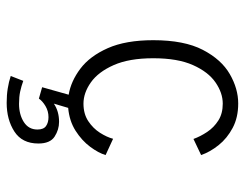

<svg xmlns="http://www.w3.org/2000/svg" viewBox="-101 -451 752 590"><g transform="rotate(90 275.0 -156.0)"><path d="M296 199.5Q272 199.5 251.8 196.2Q231.5 193 213.5 187L228.5 148.5Q245 154.5 261.2 158Q277.5 161.5 299 161.5Q332 161.5 355 146.8Q378 132 378 105Q378 86 367.2 78.5Q356.5 71 340 71Q321.5 71 306 80.2Q290.5 89.5 283 100.5L248 90.5L271 9Q229.5 2 191 -27Q152.5 -56 128 -111.2Q103.5 -166.5 103.5 -251Q103.5 -346 133.2 -403.2Q163 -460.5 207.8 -486.2Q252.5 -512 298 -512Q341 -512 373 -495Q405 -478 426 -451.8Q447 -425.5 456.5 -398L407 -374.5Q399.5 -395.5 385.5 -416.5Q371.5 -437.5 350.2 -451Q329 -464.5 298.5 -464.5Q265.5 -464.5 233.2 -442.2Q201 -420 180 -373Q159 -326 159 -251Q159 -177 180 -129.5Q201 -82 233.2 -59.2Q265.5 -36.5 298.5 -36.5Q330 -36.5 352.2 -51.2Q374.5 -66 388 -87.2Q401.5 -108.5 406.5 -127.5L456.5 -104.5Q450 -82.5 431 -57Q412 -31.5 381.8 -12.2Q351.5 7 311.5 10.5L298.5 54.5Q322 38.5 354.5 38.5Q378.5 38.5 399.8 52.2Q421 66 421 102Q421 152 384.2 175.8Q347.5 199.5 296 199.5Z"/></g></svg>

Font: Trispace SemiCondensed ExtraLight
Style: Regular
Weight: 200
Width: 4
Designer: Tyler Finck
Foundry: Etcetera Type Company
Version: Version 1.210; ttfautohint (v1.8.3)